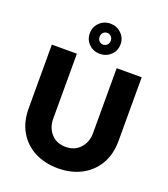

<svg xmlns="http://www.w3.org/2000/svg" viewBox="-168 -1066 1049 1197"><g transform="rotate(20 356.0 -468.0)"><path d="M356 12Q269 12 201.5 -23Q134 -58 96 -123Q58 -188 58 -278V-700H224V-269Q224 -210 259.5 -170Q295 -130 356 -130Q416 -130 452 -170Q488 -210 488 -269V-700H654V-278Q654 -188 615.5 -123Q577 -58 510 -23Q443 12 356 12ZM358 -748Q315 -748 285.5 -776.5Q256 -805 256 -848Q256 -890 285.5 -919Q315 -948 358 -948Q400 -948 430 -919Q460 -890 460 -848Q460 -805 430 -776.5Q400 -748 358 -748ZM358 -809Q373 -809 384 -820Q395 -831 395 -848Q395 -865 384 -876Q373 -887 358 -887Q342 -887 331.5 -876Q321 -865 321 -848Q321 -831 331.5 -820Q342 -809 358 -809Z"/></g></svg>

Font: MuseoModerno
Style: Bold
Weight: 700
Designer: Pablo Cosgaya, Héctor Gatti, Marcela Romero, and the Authors of The MuseoModerno Project.
Foundry: Omnibus-Type Team
Version: Version 1.001